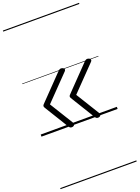

<svg xmlns="http://www.w3.org/2000/svg" viewBox="-262 -1114 1249 1718"><g transform="rotate(-20 362.5 -255.0)"><path d="M284 14Q274 14 268 9.5Q262 5 257 -3L125 -218Q117 -230 113.5 -237Q110 -244 110 -248Q110 -256 116 -263Q122 -270 135 -283L344 -499Q352 -508 361.5 -512Q371 -516 380 -513Q390 -511 396 -506Q402 -501 403 -494Q404 -487 396 -478L170 -245L307 -23Q317 -7 308.5 3.5Q300 14 284 14ZM534 14Q524 14 518 9.5Q512 5 507 -3L375 -218Q367 -230 363.5 -237Q360 -244 360 -248Q360 -256 366 -263Q372 -270 385 -283L594 -499Q602 -508 611.5 -512Q621 -516 630 -513Q640 -511 646 -506Q652 -501 653 -494Q654 -487 646 -478L420 -245L557 -23Q567 -7 558.5 3.5Q550 14 534 14ZM0 490H725V500H0ZM0 -20H725V0H0ZM0 -505H725V-500H0ZM0 -1010H725V-1000H0Z"/></g></svg>

Font: Playwrite ZA Guides
Style: Regular
Weight: 400
Designer: Veronika Burian, José Scaglione
Foundry: TypeTogether
Version: Version 1.003